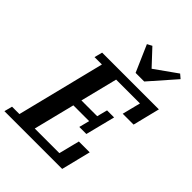

<svg xmlns="http://www.w3.org/2000/svg" viewBox="-295 -1083 1213 1213"><g transform="rotate(45 311.0 -476.5)"><path d="M-16 -54H50L197 -644H131L145 -698H652L607 -517H510L541 -640H328L266 -392H407L425 -462H488L438 -264H375L393 -334H252L183 -58H403L438 -197H535L486 0H-30ZM307 -936 339 -953 438 -847 587 -953 614 -930 462 -757H385Z"/></g></svg>

Font: IBM Plex Serif SemiBold
Style: Italic
Weight: 600
Italic angle: -14°
Designer: Mike Abbink, Paul van der Laan, Pieter van Rosmalen
Foundry: Bold Monday
Version: Version 2.5